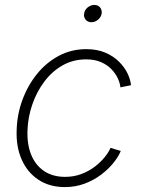

<svg xmlns="http://www.w3.org/2000/svg" viewBox="-20 -741 573 770"><path d="M240.2 9.3Q178.7 9.3 134.3 -20Q89.8 -49.3 66.9 -101.3Q43.9 -153.3 46.9 -221.2Q48.8 -283.2 70.1 -340.8Q91.3 -398.4 128.4 -444.3Q165.5 -490.2 215.8 -517.1Q266.1 -543.9 326.2 -543.9Q369.1 -543.9 401.9 -530Q434.6 -516.1 456.8 -494.1Q479 -472.2 491.2 -447Q503.4 -421.9 505.4 -399.4L462.9 -390.6Q461.4 -407.7 452.4 -427Q443.4 -446.3 426.8 -463.6Q410.2 -481 385 -491.9Q359.9 -502.9 325.7 -502.9Q273.4 -502.9 231.2 -479Q189 -455.1 158.2 -414.3Q127.4 -373.5 109.9 -323Q92.3 -272.5 90.3 -219.2Q87.9 -163.6 104.7 -121.3Q121.6 -79.1 156.2 -55.4Q190.9 -31.7 241.2 -31.7Q276.4 -31.7 306.6 -43.2Q336.9 -54.7 360.4 -72.8Q383.8 -90.8 399.9 -110.8Q416 -130.9 423.3 -147.9L464.4 -135.7Q455.1 -112.8 434.8 -87.6Q414.6 -62.5 385.5 -40.5Q356.4 -18.6 319.6 -4.6Q282.7 9.3 240.2 9.3ZM346.7 -651.9Q332 -651.9 323.5 -662.1Q314.9 -672.4 317.4 -686.5Q319.3 -701.2 331.5 -711.2Q343.8 -721.2 358.4 -721.2Q373 -721.2 381.3 -711.2Q389.6 -701.2 387.7 -686.5Q385.3 -672.4 373.3 -662.1Q361.3 -651.9 346.7 -651.9Z"/></svg>

Font: Inter 20pt ExtraLight
Style: Italic
Weight: 250
Italic angle: -9.3988°
Version: Version 4.001;git-66647c0bb